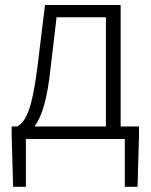

<svg xmlns="http://www.w3.org/2000/svg" viewBox="-20 -553 602 764"><path d="M205.1 -484.4 180.7 -277.3Q163.1 -109.4 117.2 -49.8H401.4V-484.4ZM460 -49.8H533.2V-14.6L527.3 190.4H476.6V0H83V190.4H32.2L26.4 -14.6V-49.8H47.9Q83 -66.4 102.5 -139.6Q117.2 -193.4 128.9 -286.1L159.2 -533.2H460Z"/></svg>

Font: Taipei Sans TC Beta Light
Style: Regular
Weight: 300
Designer: JT Foundry
Foundry: JT Foundry
Version: Version 1.000